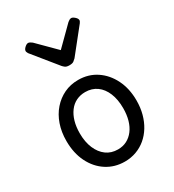

<svg xmlns="http://www.w3.org/2000/svg" viewBox="-204 -962 997 1097"><g transform="rotate(-30 294.5 -413.0)"><path d="M295 19Q228 19 175.5 -15Q123 -49 93 -109.5Q63 -170 63 -250Q63 -309 80 -358Q97 -407 128.5 -443Q160 -479 202 -499Q244 -519 295 -519Q362 -519 414 -484.5Q466 -450 496 -389.5Q526 -329 526 -251Q526 -204 515 -163Q504 -122 483.5 -88.5Q463 -55 434.5 -31Q406 -7 370.5 6Q335 19 295 19ZM295 -61Q328 -61 354 -74.5Q380 -88 399 -113Q418 -138 428 -173Q438 -208 438 -251Q438 -308 420.5 -350.5Q403 -393 371 -416Q339 -439 295 -439Q263 -439 236 -426Q209 -413 190 -387.5Q171 -362 161 -327.5Q151 -293 151 -250Q151 -193 169 -150.5Q187 -108 219 -84.5Q251 -61 295 -61ZM438 -845Q447 -845 460 -833.5Q473 -822 473 -811Q473 -809 472 -805.5Q471 -802 466 -795L339 -636Q333 -630 324 -623Q315 -616 295 -616Q276 -616 267 -623Q258 -630 253 -636L124 -795Q120 -802 119 -805.5Q118 -809 118 -811Q118 -822 130.5 -833.5Q143 -845 153 -845Q159 -845 165 -841.5Q171 -838 178 -833L295 -716L413 -833Q419 -838 425 -841.5Q431 -845 438 -845Z"/></g></svg>

Font: Playwrite HR Lijeva
Style: Regular
Weight: 400
Designer: Veronika Burian, José Scaglione
Foundry: TypeTogether
Version: Version 1.002